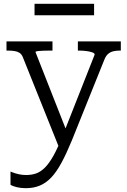

<svg xmlns="http://www.w3.org/2000/svg" viewBox="-20 -754 667 1006"><path d="M340 -39 330 -6 291 23 99 -456Q93 -470 82.5 -477Q72 -484 56.5 -486.5Q41 -489 20 -489H14V-537H255V-489H250Q230 -489 210.5 -488.5Q191 -488 178.5 -486.5Q166 -485 166 -481ZM356 -17Q328 51 302 99Q276 147 248.5 176Q221 205 188.5 218.5Q156 232 115 232Q89 232 67 226.5Q45 221 35 214V145Q38 146 49.5 150.5Q61 155 79 159Q97 163 117 163Q145 163 168.5 155Q192 147 214.5 125Q237 103 260 62Q283 21 308 -43L315 -60L476 -468Q476 -475 464 -479.5Q452 -484 433 -486.5Q414 -489 394 -489H388V-537H613V-489H607Q590 -489 574.5 -485.5Q559 -482 547 -472Q535 -462 527 -442ZM161 -734H473V-674H161Z"/></svg>

Font: Roboto Serif 20pt Light
Style: Regular
Weight: 300
Version: Version 1.008